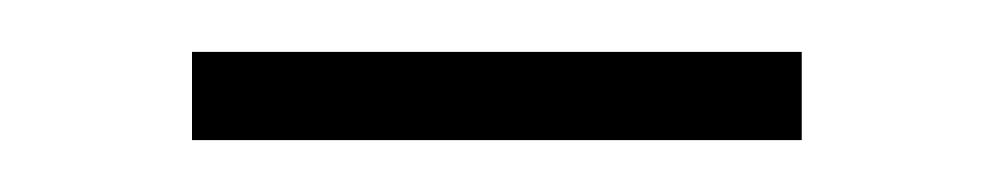

<svg xmlns="http://www.w3.org/2000/svg" viewBox="-20 -326 383 74"><path d="M54 -272V-306H289V-272Z"/></svg>

Font: Literata 72pt ExtraLight
Style: Regular
Weight: 200
Designer: Latin by Veronika Burian and Jose Scaglione. Greek by Irene Vlachou. Cyrillic by Vera Evstafieva.
Foundry: TypeTogether
Version: Version 3.002